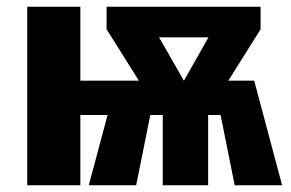

<svg xmlns="http://www.w3.org/2000/svg" viewBox="-20 -551 865 571"><path d="M736 -311 819 0H678L636 -209H599V0H464V-209H427L385 0H244L300 -209H219V0H61V-531H219V-311H393L297 -464V-531H755V-464L659 -311ZM453 -440 527 -311 600 -440Z"/></svg>

Font: FiraGO
Style: Bold
Weight: 700
Designer: bBox Type
Foundry: bBox Type GmbH
Version: Version 1.001;PS 001.001;hotconv 1.0.88;makeotf.lib2.5.64775